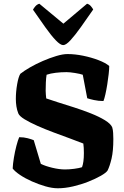

<svg xmlns="http://www.w3.org/2000/svg" viewBox="-20 -1010 667 1030"><path d="M290 0Q260 0 223.5 -10.5Q187 -21 151 -37Q115 -53 87.5 -71.5Q60 -90 48 -106Q49 -130 54.5 -163.5Q60 -197 68 -227.5Q76 -258 83 -274Q108 -274 128.5 -268.5Q149 -263 161 -258L199 -131Q223 -119 260.5 -110Q298 -101 329 -101Q352 -101 378.5 -104.5Q405 -108 420 -113Q425 -126 427.5 -145Q430 -164 430 -189Q430 -219 427 -240Q397 -252 354.5 -267.5Q312 -283 266.5 -300Q221 -317 180.5 -335Q140 -353 112 -370Q84 -387 78 -402Q71 -420 68 -439.5Q65 -459 65 -479Q65 -518 72 -558Q79 -598 89 -614Q109 -630 141 -648.5Q173 -667 210 -683Q247 -699 282 -709.5Q317 -720 342 -720Q382 -720 426 -711Q470 -702 508 -687.5Q546 -673 566 -656Q566 -639 563 -612.5Q560 -586 555.5 -557.5Q551 -529 545.5 -504.5Q540 -480 535 -468Q508 -468 483.5 -473.5Q459 -479 448 -483L424 -609Q410 -614 382 -618.5Q354 -623 337 -623Q307 -623 278.5 -619.5Q250 -616 230 -609Q227 -592 226 -567.5Q225 -543 225 -523Q225 -514 226 -502.5Q227 -491 228 -482Q250 -474 290 -461.5Q330 -449 377 -434Q424 -419 468 -401.5Q512 -384 543 -365Q574 -346 582 -327Q586 -314 587 -296.5Q588 -279 588 -264Q588 -200 578.5 -159.5Q569 -119 557 -95Q549 -83 521 -67Q493 -51 454 -35.5Q415 -20 372 -10Q329 0 290 0ZM319 -768Q304 -768 279.5 -793.5Q255 -819 224 -862.5Q193 -906 157 -958Q161 -966 169.5 -976Q178 -986 191 -990L320 -883L447 -990Q459 -987 467.5 -977Q476 -967 480 -959Q444 -907 413 -863.5Q382 -820 358 -794Q334 -768 319 -768Z"/></svg>

Font: Texturina 72pt Black
Style: Regular
Weight: 900
Designer: Guillermo Torres Carreño
Foundry: Omnibus-Type
Version: Version 1.002; ttfautohint (v1.8.3)